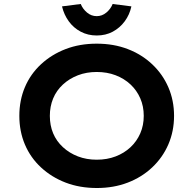

<svg xmlns="http://www.w3.org/2000/svg" viewBox="-20 -933 970 963"><path d="M466 10Q380 10 309.5 -17Q239 -44 186 -93Q133 -142 105 -208Q77 -274 77 -352Q77 -430 105 -496Q133 -562 186 -611Q239 -660 309.5 -687Q380 -714 465 -714Q550 -714 620.5 -687Q691 -660 743.5 -610.5Q796 -561 824.5 -495Q853 -429 853 -352Q853 -275 824.5 -209Q796 -143 743.5 -93.5Q691 -44 620.5 -17Q550 10 466 10ZM465 -132Q517 -132 560 -148.5Q603 -165 634.5 -194.5Q666 -224 683.5 -264Q701 -304 701 -352Q701 -400 683.5 -440Q666 -480 634.5 -509.5Q603 -539 560 -555.5Q517 -572 465 -572Q414 -572 371 -555.5Q328 -539 295.5 -509Q263 -479 246.5 -439Q230 -399 230 -352Q230 -304 246.5 -264.5Q263 -225 295.5 -195Q328 -165 371 -148.5Q414 -132 465 -132ZM465 -755Q421 -755 385 -774Q349 -793 325 -826Q301 -859 291 -901L385 -913Q395 -888 416.5 -870Q438 -852 465 -852Q492 -852 513.5 -870Q535 -888 545 -913L639 -901Q630 -859 605.5 -826Q581 -793 545.5 -774Q510 -755 465 -755Z"/></svg>

Font: Lexend Exa SemiBold
Style: Regular
Weight: 600
Designer: Bonnie Shaver-Troup, Thomas Jockin
Foundry: Lexend
Version: Version 1.007